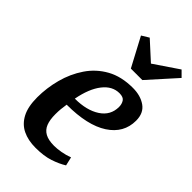

<svg xmlns="http://www.w3.org/2000/svg" viewBox="-225 -811 899 899"><g transform="rotate(45 224.0 -361.5)"><path d="M195 10Q146 10 110 -7.5Q74 -25 54 -63Q34 -101 34 -163Q34 -225 50.5 -287Q67 -349 101.5 -400Q136 -451 190 -481Q244 -511 320 -511Q371 -511 405 -487Q439 -463 439 -413Q439 -331 366 -283.5Q293 -236 156 -236Q153 -217 151.5 -201.5Q150 -186 150 -167Q150 -130 159.5 -106Q169 -82 191 -70Q213 -58 250 -58Q271 -58 296 -62.5Q321 -67 345 -76L355 -33Q328 -16 289.5 -3Q251 10 195 10ZM163 -283Q241 -283 289 -314.5Q337 -346 337 -402Q337 -421 328 -435Q319 -449 293 -449Q246 -449 212 -405.5Q178 -362 163 -283ZM249 -568 173 -711 209 -733 299 -651 420 -733 448 -705 325 -568Z"/></g></svg>

Font: Manuale SemiBold
Style: Italic
Weight: 600
Italic angle: -11°
Designer: Eduardo Tunni / Pablo Cosgaya
Foundry: Eduardo Tunni / Pablo Cosgaya
Version: Version 1.002